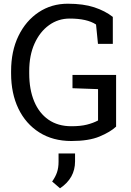

<svg xmlns="http://www.w3.org/2000/svg" viewBox="-20 -741 697 1023"><path d="M360.4 10.3Q261.7 10.3 189.5 -35.4Q117.2 -81.1 78.1 -162.1Q39.1 -243.2 39.1 -349.6V-361.3Q39.1 -468.8 78.4 -549.6Q117.7 -630.4 186 -675.8Q254.4 -721.2 341.3 -721.2Q424.3 -721.2 482.2 -702.1Q540 -683.1 581.1 -650.9V-507.3H502L491.7 -610.4Q443.8 -642.1 351.1 -642.1Q290 -642.1 241.2 -606.9Q192.4 -571.8 164.1 -509Q135.7 -446.3 135.7 -362.3V-349.6Q135.7 -264.6 161.9 -201.4Q188 -138.2 238.3 -103.3Q288.6 -68.4 360.4 -68.4Q409.2 -68.4 442.9 -76.9Q476.6 -85.4 502.4 -99.1V-266.1L366.2 -271V-341.8H598.6V-66.4Q567.9 -37.6 510.5 -13.7Q453.1 10.3 360.4 10.3ZM299.8 262.2 257.8 226.1Q275.4 201.7 283.7 177.2Q292 152.8 292 120.6V76.7H379.9V119.1Q379.9 208.5 299.8 262.2Z"/></svg>

Font: Roboto Slab
Style: Regular
Weight: 400
Designer: Google
Version: Version 2.000; ttfautohint (v1.8.1.43-b0c9)